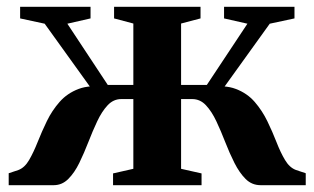

<svg xmlns="http://www.w3.org/2000/svg" viewBox="-20 -543 922 563"><path d="M5.5 0V-35L34 -44.5Q52.5 -51.5 65.5 -74Q78.5 -96.5 90.5 -126.8Q102.5 -157 117.5 -188Q132.5 -219 154.8 -244.2Q177 -269.5 210.5 -282.2Q244 -295 293.5 -287L276 -244L111 -473.5L39 -489V-523H245.5V-489L177.5 -473.5L296 -294H371V-474L314.5 -489V-523H568V-489L511 -474V-294H586.5L705.5 -473.5L637 -489V-523H843.5V-489L771 -473.5L606 -244L588.5 -287Q638 -295 671.5 -282.2Q705 -269.5 727 -244Q749 -218.5 764 -187.5Q779 -156.5 790.8 -126.2Q802.5 -96 815.8 -73.8Q829 -51.5 848 -44.5L876.5 -35V0H744Q718.5 0 700.2 -18.2Q682 -36.5 667.5 -65.2Q653 -94 640.5 -126.2Q628 -158.5 614.5 -187.2Q601 -216 584 -234.2Q567 -252.5 543.5 -252.5H511V-48L571 -34.5V0H311.5V-34.5L371 -48V-252.5H335.5Q312.5 -252.5 295.5 -234.2Q278.5 -216 265 -187.2Q251.5 -158.5 239 -126.2Q226.5 -94 212.5 -65.2Q198.5 -36.5 180.2 -18.2Q162 0 137.5 0Z"/></svg>

Font: Merriweather 96pt
Style: Bold
Weight: 700
Version: Version 2.100